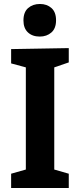

<svg xmlns="http://www.w3.org/2000/svg" viewBox="-20 -946 402 966"><path d="M326 -632 253 -607V-93L326 -72V0H36V-72L110 -93V-607L36 -627V-699L326 -704ZM180 -762Q143 -762 120.5 -783Q98 -804 98 -843Q98 -885 121.5 -905.5Q145 -926 181 -926Q216 -926 239 -905.5Q262 -885 262 -844Q262 -803 238.5 -782.5Q215 -762 180 -762Z"/></svg>

Font: Bitter
Style: Bold
Weight: 700
Designer: Sol Matas, and Bitter project Authors
Foundry: Sol Matas
Version: Version 2.001